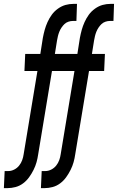

<svg xmlns="http://www.w3.org/2000/svg" viewBox="-68 -755 608 990"><path d="M-29 215H-48L-44 127H-25Q-10 127 5 119.5Q20 112 30.5 99Q41 86 46.5 70.5Q52 55 54 40L125 -389H58L62 -477H140L153 -560Q157 -581 162.5 -601Q168 -621 177 -641Q186 -661 199 -679Q212 -697 231 -710.5Q250 -724 270 -729.5Q290 -735 311 -735H329L326 -647H308Q296 -647 284.5 -643Q273 -639 264.5 -631Q256 -623 249 -612.5Q242 -602 237.5 -590.5Q233 -579 230.5 -568Q228 -557 226 -546L215 -477H282L278 -389H200L129 40Q126 61 120.5 81Q115 101 105 121Q95 141 82 159Q69 177 51 190.5Q33 204 12 209.5Q-9 215 -29 215ZM162 215H143L147 127H166Q181 127 196 119.5Q211 112 221.5 99Q232 86 237.5 70.5Q243 55 245 40L316 -389H249L253 -477H331L344 -560Q348 -581 353.5 -601Q359 -621 368 -641Q377 -661 390 -679Q403 -697 422 -710.5Q441 -724 461 -729.5Q481 -735 502 -735H520L517 -647H499Q487 -647 475.5 -643Q464 -639 455.5 -631Q447 -623 440 -612.5Q433 -602 428.5 -590.5Q424 -579 421.5 -568Q419 -557 417 -546L406 -477H473L469 -389H391L320 40Q317 61 311.5 81Q306 101 296 121Q286 141 273 159Q260 177 242 190.5Q224 204 203 209.5Q182 215 162 215Z"/></svg>

Font: Iosevka Semibold
Style: Italic
Weight: 600
Italic angle: -9°
Monospace: yes
Designer: Belleve Invis
Foundry: Belleve Invis
Version: Version 32.5.0; ttfautohint (v1.8.4)